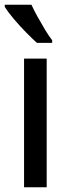

<svg xmlns="http://www.w3.org/2000/svg" viewBox="-37 -786 280 806"><path d="M159 0H64V-540H159ZM95 -766Q105 -744 120.5 -716Q136 -688 152 -661.5Q168 -635 182 -617V-606H118Q99 -623 72 -650.5Q45 -678 20.5 -707Q-4 -736 -17 -757V-766Z"/></svg>

Font: Noto Sans Telugu ExtraCondensed Medium
Style: Regular
Weight: 500
Width: 2
Designer: Jelle Bosma - Monotype Design Team
Foundry: Monotype Imaging Inc.
Version: Version 2.005; ttfautohint (v1.8.4.7-5d5b)